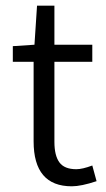

<svg xmlns="http://www.w3.org/2000/svg" viewBox="-20 -642 371 674"><path d="M232 12Q98 12 98 -146V-425H25V-480L101 -485L110 -622H171V-485H304V-425H171V-144Q171 -96 188.5 -72Q206 -48 248 -48Q269 -48 304 -61L319 -6Q265 12 232 12Z"/></svg>

Font: Assistant
Style: Regular
Weight: 400
Designer: Hebrew By Ben Nathan, Latin by Paul Hunt
Version: Version 2.001;PS 002.001;hotconv 1.0.88;makeotf.lib2.5.64775